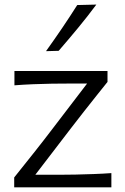

<svg xmlns="http://www.w3.org/2000/svg" viewBox="-20 -798 532 818"><path d="M40.5 0V-42Q85 -97.5 127 -150.5Q169 -203.5 205 -251L351 -442H268Q240 -442 201.5 -441.5Q163 -441 121.2 -439.2Q79.5 -437.5 41.5 -434.5V-495.5H438V-449Q418 -424 391.2 -390.5Q364.5 -357 336.2 -321Q308 -285 283 -252.5L130.5 -53.5H234.5Q263 -53.5 301 -54.2Q339 -55 379.5 -56.5Q420 -58 454.5 -60.5V0ZM176 -580Q211.5 -629.5 244.8 -678.5Q278 -727.5 309 -776.5L390.5 -778.5Q353 -728 312.5 -679Q272 -630 230 -581.5Z"/></svg>

Font: Commissioner Flair Light
Style: Regular
Weight: 300
Designer: Kostas Bartsokas
Foundry: Kostas Bartsokas
Version: Version 1.000; ttfautohint (v1.8.3)